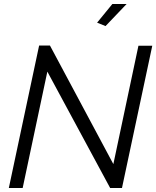

<svg xmlns="http://www.w3.org/2000/svg" viewBox="-20 -937 780 957"><path d="M175 -710H229L545 -119L670 -709H739L588 0H529L216 -580L93 0H24ZM506 -807 464 -824 540 -917H611Z"/></svg>

Font: Raleway
Style: Italic
Weight: 400
Italic angle: -12°
Designer: Matt McInerney, Pablo Impallari, Rodrigo Fuenzalida
Foundry: Matt McInerney, Pablo Impallari, Rodrigo Fuenzalida
Version: Version 4.026